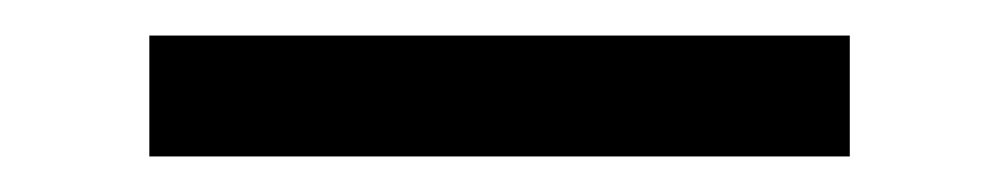

<svg xmlns="http://www.w3.org/2000/svg" viewBox="-20 -332 561 108"><path d="M64 -312H458V-244H64Z"/></svg>

Font: Albert Sans
Style: Regular
Weight: 400
Designer: Andreas Rasmussen
Foundry: a.Foundry
Version: Version 1.025